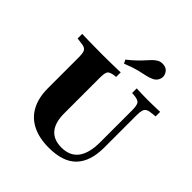

<svg xmlns="http://www.w3.org/2000/svg" viewBox="-209 -917 1073 1073"><g transform="rotate(45 328.0 -380.0)"><path d="M106.5 -369.4V-465.3Q106.5 -491.1 102.4 -504.4Q98.4 -517.7 86.7 -523.8Q75 -529.8 52.4 -531.5L27.4 -534.7V-571Q46 -570.2 71.8 -569.8Q97.6 -569.4 125 -569Q152.4 -568.5 176.6 -568.5H187.9H199.2Q221 -568.5 245.2 -569Q269.4 -569.4 292.3 -569.8Q315.3 -570.2 331.5 -571V-534.7L316.1 -533.1Q286.3 -529 278.2 -516.5Q270.2 -504 270.2 -465.3V-369.4ZM344.4 11.3Q268.5 11.3 214.9 -15.7Q161.3 -42.7 133.9 -94.8Q106.5 -146.8 106.5 -221V-369.4H270.2V-185.5Q270.2 -113.7 301.2 -76.6Q332.3 -39.5 394.4 -39.5Q460.5 -39.5 493.5 -83.5Q526.6 -127.4 526.6 -213.7V-369.4H563.7V-208.9Q563.7 -100 510.5 -44.4Q457.3 11.3 344.4 11.3ZM526.6 -369.4V-465.3Q526.6 -504 517.7 -516.9Q508.9 -529.8 478.2 -533.1L458.1 -534.7V-571Q474.2 -570.2 499.2 -569.4Q524.2 -568.5 545.2 -568.5Q559.7 -568.5 577.8 -569Q596 -569.4 613.3 -569.8Q630.6 -570.2 643.5 -571V-534.7L618.5 -532.3Q596 -530.6 584.3 -524.6Q572.6 -518.5 568.1 -504.8Q563.7 -491.1 563.7 -465.3V-369.4ZM310.5 -618.5 299.2 -639.5Q330.6 -664.5 350.4 -683.9Q370.2 -703.2 383.1 -718.1Q396 -733.1 407.7 -744.4Q419.4 -755.6 433.9 -764.5Q452.4 -774.2 476.6 -769.8Q500.8 -765.3 511.3 -742.7Q521 -724.2 513.7 -703.6Q506.5 -683.1 486.3 -672.6Q466.9 -662.9 444.8 -658.5Q422.6 -654 391.5 -646.4Q360.5 -638.7 310.5 -618.5Z"/></g></svg>

Font: Playfair 9pt Black
Style: Regular
Weight: 900
Designer: Claus Eggers Sørensen
Foundry: Claus Eggers Sørensen
Version: Version 2.203